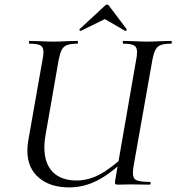

<svg xmlns="http://www.w3.org/2000/svg" viewBox="-20 -803 767 835"><path d="M99 -147Q99 -165 102 -186L165 -544Q169 -561 169 -576Q169 -598 156 -605.5Q143 -613 108 -613Q106 -613 106 -619Q106 -625 108 -625L150 -624Q188 -622 211 -622Q235 -622 273 -624L317 -625Q319 -625 319 -619Q319 -613 317 -613Q287 -613 271.5 -607Q256 -601 248.5 -586.5Q241 -572 235 -542L179 -221Q173 -190 173 -162Q173 -92 209.5 -55Q246 -18 313 -18Q363 -18 413 -44Q463 -70 531 -134L541 -124Q466 -51 406 -19.5Q346 12 281 12Q198 12 148.5 -30.5Q99 -73 99 -147ZM481 -19 572 -542Q576 -561 576 -577Q576 -598 563 -605.5Q550 -613 516 -613Q514 -613 514 -619Q514 -625 516 -625L559 -624Q597 -622 620 -622Q643 -622 681 -624L725 -625Q727 -625 727 -619Q727 -613 725 -613Q695 -613 680 -607.5Q665 -602 657 -588Q649 -574 643 -544L561 -81Q558 -63 558 -51Q558 -27 573 -19.5Q588 -12 631 -12Q635 -12 635 -6Q635 0 631 0L548 -1L493 0Q483 0 481 -3Q479 -6 481 -19ZM331 -669Q328 -669 326 -671.5Q324 -674 326 -676L436 -778Q441 -783 445 -783Q451 -783 454 -778L531 -676V-675Q531 -672 528.5 -669.5Q526 -667 524 -669L436 -720L332 -669Z"/></svg>

Font: Cormorant Infant Medium
Style: Italic
Weight: 500
Italic angle: -10°
Designer: Christian Thalmann (Catharsis Fonts)
Foundry: Catharsis Fonts
Version: Version 4.000